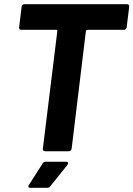

<svg xmlns="http://www.w3.org/2000/svg" viewBox="-20 -720 635 914"><path d="M595 -688 583 -590Q582 -585 578.5 -581.5Q575 -578 570 -578H395Q391 -578 389 -573L321 -12Q320 -7 316 -3.5Q312 0 307 0H194Q189 0 186 -3.5Q183 -7 184 -12L253 -573Q253 -578 248 -578H81Q76 -578 73 -581.5Q70 -585 71 -590L83 -688Q83 -693 87 -696.5Q91 -700 96 -700H585Q590 -700 593 -696.5Q596 -693 595 -688ZM198 50H295Q304 50 304 57Q304 60 301 65L220 166Q214 174 205 174H124Q115 174 115 168Q115 164 118 160L183 58Q187 50 198 50Z"/></svg>

Font: Barlow
Style: Bold Italic
Weight: 700
Italic angle: -7°
Designer: Jeremy Tribby
Foundry: Tribby Type
Version: Version 1.422